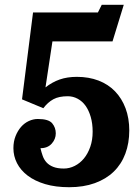

<svg xmlns="http://www.w3.org/2000/svg" viewBox="-20 -772 584 802"><path d="M450 -599 497 -752H405L389 -720H118L72 -357L161 -320Q170 -332 180.5 -341.5Q191 -351 203 -357.5Q215 -364 230 -367Q245 -370 263 -370Q285 -370 304.5 -359.5Q324 -349 337.5 -330Q351 -311 359 -283.5Q367 -256 367 -222Q367 -187 357 -158.5Q347 -130 330.5 -110Q314 -90 292 -79Q270 -68 247 -68Q220 -68 202.5 -75Q185 -82 174.5 -93.5Q164 -105 158.5 -120.5Q153 -136 149 -153Q179 -153 196 -172Q213 -191 213 -215Q213 -239 198 -257Q183 -275 138 -275Q119 -275 100.5 -266.5Q82 -258 68 -242Q54 -226 45 -203.5Q36 -181 36 -153Q36 -120 51 -90.5Q66 -61 95.5 -38.5Q125 -16 168.5 -3Q212 10 269 10Q329 10 376 -7Q423 -24 455 -55Q487 -86 503.5 -130Q520 -174 520 -227Q520 -278 504.5 -319.5Q489 -361 460.5 -390.5Q432 -420 391.5 -435.5Q351 -451 301 -451Q261 -451 229.5 -440Q198 -429 170 -407L199 -599Z"/></svg>

Font: GradeGX
Style: Regular
Weight: 100
Width: 1
Designer: Adam Twardoch
Foundry: Adam Twardoch
Version: Version 2.002; DEVELOPMENT